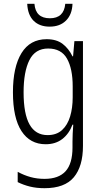

<svg xmlns="http://www.w3.org/2000/svg" viewBox="-20 -799 529 1009"><path d="M225 -593Q277 -593 309 -568.5Q341 -544 361 -503H364L371 -583H416V-32Q416 75 368 132.5Q320 190 214 190Q172 190 137.5 181.5Q103 173 73 158V104Q106 122 140.5 131.5Q175 141 214 141Q288 141 324.5 101Q361 61 361 -24V-55Q361 -75 362 -97Q363 -119 365 -144H361Q343 -96 307.5 -68.5Q272 -41 220 -41Q138 -41 93 -110Q48 -179 48 -314Q48 -447 93 -520Q138 -593 225 -593ZM233 -544Q165 -544 134.5 -483Q104 -422 104 -314Q104 -200 135.5 -144.5Q167 -89 230 -89Q277 -89 306 -115.5Q335 -142 348.5 -187Q362 -232 362 -288V-345Q362 -438 332 -491Q302 -544 233 -544ZM361 -779Q359 -723 327 -691Q295 -659 241 -659Q188 -659 157 -689.5Q126 -720 123 -779H161Q167 -703 242 -703Q316 -703 323 -779Z"/></svg>

Font: Noto Sans Tamil UI Condensed Light
Style: Regular
Weight: 300
Width: 3
Designer: Jelle Bosma - Monotype Design Team
Foundry: Monotype Imaging Inc.
Version: Version 2.004; ttfautohint (v1.8.4.7-5d5b)